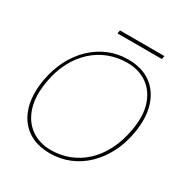

<svg xmlns="http://www.w3.org/2000/svg" viewBox="-191 -990 1108 1153"><g transform="rotate(30 362.5 -413.0)"><path d="M313 12Q218 12 155 -33.5Q92 -79 67.5 -160.5Q43 -242 62 -350Q76 -430 110 -496.5Q144 -563 194 -611Q244 -659 306.5 -685.5Q369 -712 441 -712Q538 -712 600.5 -666Q663 -620 687.5 -538.5Q712 -457 693 -350Q679 -269 645 -203Q611 -137 561 -88.5Q511 -40 448 -14Q385 12 313 12ZM309 -8Q375 -8 434.5 -31Q494 -54 542 -98.5Q590 -143 623.5 -208.5Q657 -274 672 -358Q691 -463 666 -538Q641 -613 583.5 -652.5Q526 -692 446 -692Q380 -692 320.5 -669.5Q261 -647 212.5 -603Q164 -559 130.5 -495.5Q97 -432 83 -350Q64 -242 89 -165.5Q114 -89 172 -48.5Q230 -8 309 -8ZM306 -815 310 -838H618L614 -815Z"/></g></svg>

Font: DM Sans 9pt Thin
Style: Italic
Weight: 250
Italic angle: -10°
Version: Version 4.004;gftools[0.9.30]